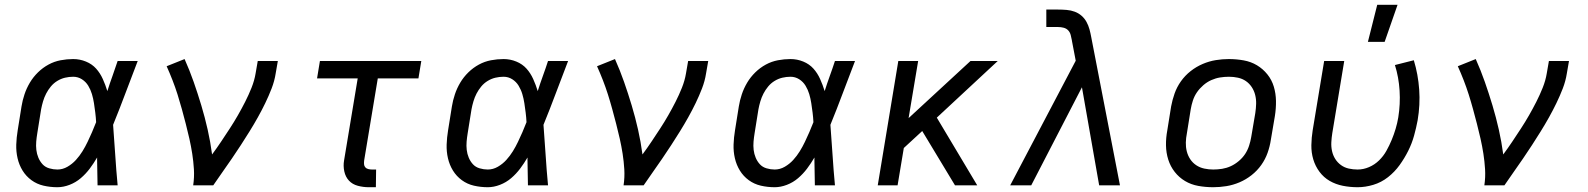

<svg xmlns="http://www.w3.org/2000/svg" viewBox="-20 -775 6640 803"><path d="M220 8Q190 8 162 1.5Q134 -5 111.5 -21.5Q89 -38 74.5 -61.5Q60 -85 53.5 -113Q47 -141 48 -170.5Q49 -200 54 -230L70 -330Q74 -355 82.5 -380.5Q91 -406 105 -429.5Q119 -453 139 -472.5Q159 -492 183 -505Q207 -518 233.5 -523Q260 -528 286 -528Q314 -528 339.5 -517.5Q365 -507 382 -488Q399 -469 410 -444.5Q421 -420 429 -394Q439 -426 450.5 -457.5Q462 -489 472 -520H556Q530 -453 505 -386Q480 -319 453 -253Q458 -190 462 -126.5Q466 -63 472 0H388Q387 -28 387 -56Q387 -84 386 -113L387 -114Q386 -115 386 -115Q386 -115 386 -116Q372 -92 355.5 -70Q339 -48 318 -30Q297 -12 271 -2Q245 8 220 8ZM220 -66Q242 -66 262 -77.5Q282 -89 297.5 -106Q313 -123 325 -142.5Q337 -162 346.5 -182Q356 -202 365 -222.5Q374 -243 382 -264Q381 -284 378.5 -304Q376 -324 373 -343.5Q370 -363 364.5 -381.5Q359 -400 349 -416.5Q339 -433 322.5 -443.5Q306 -454 286 -454Q269 -454 252 -450Q235 -446 219.5 -436.5Q204 -427 192.5 -413Q181 -399 173 -383.5Q165 -368 160 -351Q155 -334 152 -318L136 -218Q133 -200 131.5 -182.5Q130 -165 132 -148Q134 -131 140.5 -115.5Q147 -100 158 -88Q169 -76 186 -71Q203 -66 220 -66Z M788 0Q793 -34 791 -67Q789 -100 784 -132Q779 -164 772 -195Q765 -226 757 -257Q749 -288 740.5 -319Q732 -350 722.5 -380Q713 -410 701.5 -439.5Q690 -469 677 -498L752 -528Q773 -481 790 -432.5Q807 -384 822 -334Q837 -284 848.5 -233Q860 -182 867 -129Q887 -156 905 -183Q923 -210 941 -237.5Q959 -265 975 -293Q991 -321 1005.5 -349.5Q1020 -378 1032 -408Q1044 -438 1049 -468L1058 -520H1142L1133 -468Q1128 -436 1116 -405Q1104 -374 1089.5 -344Q1075 -314 1058.5 -284.5Q1042 -255 1024 -226Q1006 -197 987.5 -168.5Q969 -140 949.5 -111.5Q930 -83 910.5 -55.5Q891 -28 872 0Z M1552 8H1522Q1499 8 1476.5 2Q1454 -4 1439.5 -19.5Q1425 -35 1420 -58Q1415 -81 1419 -104L1476 -447H1306L1318 -520H1742L1730 -447H1560L1503 -104Q1502 -96 1502.5 -88.5Q1503 -81 1507.5 -75.5Q1512 -70 1520 -68Q1528 -66 1535 -66H1553Z M2020 8Q1990 8 1962 1.5Q1934 -5 1911.5 -21.5Q1889 -38 1874.5 -61.5Q1860 -85 1853.5 -113Q1847 -141 1848 -170.5Q1849 -200 1854 -230L1870 -330Q1874 -355 1882.5 -380.5Q1891 -406 1905 -429.5Q1919 -453 1939 -472.5Q1959 -492 1983 -505Q2007 -518 2033.5 -523Q2060 -528 2086 -528Q2114 -528 2139.5 -517.5Q2165 -507 2182 -488Q2199 -469 2210 -444.5Q2221 -420 2229 -394Q2239 -426 2250.5 -457.5Q2262 -489 2272 -520H2356Q2330 -453 2305 -386Q2280 -319 2253 -253Q2258 -190 2262 -126.5Q2266 -63 2272 0H2188Q2187 -28 2187 -56Q2187 -84 2186 -113L2187 -114Q2186 -115 2186 -115Q2186 -115 2186 -116Q2172 -92 2155.5 -70Q2139 -48 2118 -30Q2097 -12 2071 -2Q2045 8 2020 8ZM2020 -66Q2042 -66 2062 -77.5Q2082 -89 2097.5 -106Q2113 -123 2125 -142.5Q2137 -162 2146.5 -182Q2156 -202 2165 -222.5Q2174 -243 2182 -264Q2181 -284 2178.5 -304Q2176 -324 2173 -343.5Q2170 -363 2164.5 -381.5Q2159 -400 2149 -416.5Q2139 -433 2122.5 -443.5Q2106 -454 2086 -454Q2069 -454 2052 -450Q2035 -446 2019.5 -436.5Q2004 -427 1992.5 -413Q1981 -399 1973 -383.5Q1965 -368 1960 -351Q1955 -334 1952 -318L1936 -218Q1933 -200 1931.5 -182.5Q1930 -165 1932 -148Q1934 -131 1940.5 -115.5Q1947 -100 1958 -88Q1969 -76 1986 -71Q2003 -66 2020 -66Z M2588 0Q2593 -34 2591 -67Q2589 -100 2584 -132Q2579 -164 2572 -195Q2565 -226 2557 -257Q2549 -288 2540.5 -319Q2532 -350 2522.5 -380Q2513 -410 2501.5 -439.5Q2490 -469 2477 -498L2552 -528Q2573 -481 2590 -432.5Q2607 -384 2622 -334Q2637 -284 2648.5 -233Q2660 -182 2667 -129Q2687 -156 2705 -183Q2723 -210 2741 -237.5Q2759 -265 2775 -293Q2791 -321 2805.5 -349.5Q2820 -378 2832 -408Q2844 -438 2849 -468L2858 -520H2942L2933 -468Q2928 -436 2916 -405Q2904 -374 2889.5 -344Q2875 -314 2858.5 -284.5Q2842 -255 2824 -226Q2806 -197 2787.5 -168.5Q2769 -140 2749.5 -111.5Q2730 -83 2710.5 -55.5Q2691 -28 2672 0Z M3220 8Q3190 8 3162 1.5Q3134 -5 3111.5 -21.5Q3089 -38 3074.5 -61.5Q3060 -85 3053.5 -113Q3047 -141 3048 -170.5Q3049 -200 3054 -230L3070 -330Q3074 -355 3082.5 -380.5Q3091 -406 3105 -429.5Q3119 -453 3139 -472.5Q3159 -492 3183 -505Q3207 -518 3233.5 -523Q3260 -528 3286 -528Q3314 -528 3339.5 -517.5Q3365 -507 3382 -488Q3399 -469 3410 -444.5Q3421 -420 3429 -394Q3439 -426 3450.5 -457.5Q3462 -489 3472 -520H3556Q3530 -453 3505 -386Q3480 -319 3453 -253Q3458 -190 3462 -126.5Q3466 -63 3472 0H3388Q3387 -28 3387 -56Q3387 -84 3386 -113L3387 -114Q3386 -115 3386 -115Q3386 -115 3386 -116Q3372 -92 3355.5 -70Q3339 -48 3318 -30Q3297 -12 3271 -2Q3245 8 3220 8ZM3220 -66Q3242 -66 3262 -77.5Q3282 -89 3297.5 -106Q3313 -123 3325 -142.5Q3337 -162 3346.5 -182Q3356 -202 3365 -222.5Q3374 -243 3382 -264Q3381 -284 3378.5 -304Q3376 -324 3373 -343.5Q3370 -363 3364.5 -381.5Q3359 -400 3349 -416.5Q3339 -433 3322.5 -443.5Q3306 -454 3286 -454Q3269 -454 3252 -450Q3235 -446 3219.5 -436.5Q3204 -427 3192.5 -413Q3181 -399 3173 -383.5Q3165 -368 3160 -351Q3155 -334 3152 -318L3136 -218Q3133 -200 3131.5 -182.5Q3130 -165 3132 -148Q3134 -131 3140.5 -115.5Q3147 -100 3158 -88Q3169 -76 3186 -71Q3203 -66 3220 -66Z M3974 0 3837 -227 3760 -156 3734 0H3651L3737 -520H3820L3780 -281L4039 -520H4153L3898 -283L4067 0Z M4205 0 4479 -521 4463 -605V-606Q4461 -617 4458 -628.5Q4455 -640 4447.5 -648Q4440 -656 4428.5 -659Q4417 -662 4405 -662H4356V-735H4405Q4423 -735 4441 -733.5Q4459 -732 4475 -726Q4491 -720 4503.5 -709Q4516 -698 4524 -683.5Q4532 -669 4536.5 -652.5Q4541 -636 4544 -619L4664 0H4577L4505 -410L4293 0Z M5054 8Q5022 8 4991.5 2.5Q4961 -3 4936 -18Q4911 -33 4893 -56Q4875 -79 4866 -107.5Q4857 -136 4856.5 -167Q4856 -198 4862 -230L4878 -330Q4883 -357 4892.5 -384Q4902 -411 4919 -435Q4936 -459 4959.5 -477.5Q4983 -496 5010 -507.5Q5037 -519 5064.5 -523.5Q5092 -528 5119 -528Q5151 -528 5181.5 -522.5Q5212 -517 5237 -502Q5262 -487 5280.5 -464Q5299 -441 5307.5 -412.5Q5316 -384 5316.5 -353Q5317 -322 5312 -290L5295 -190Q5291 -163 5281.5 -136Q5272 -109 5255 -85Q5238 -61 5214.5 -42.5Q5191 -24 5164 -12.5Q5137 -1 5109 3.5Q5081 8 5054 8ZM5054 -66Q5073 -66 5091.5 -69Q5110 -72 5127.5 -80Q5145 -88 5161 -101.5Q5177 -115 5187.5 -131Q5198 -147 5204 -165.5Q5210 -184 5213 -202L5230 -302Q5233 -322 5233.5 -341Q5234 -360 5229.5 -378Q5225 -396 5215 -411Q5205 -426 5190.5 -436Q5176 -446 5157.5 -450Q5139 -454 5120 -454Q5101 -454 5082.5 -451Q5064 -448 5046 -440Q5028 -432 5012.5 -418.5Q4997 -405 4986 -389Q4975 -373 4969 -354.5Q4963 -336 4960 -318L4944 -218Q4940 -198 4939.5 -179Q4939 -160 4943.5 -142Q4948 -124 4958 -109Q4968 -94 4983 -84Q4998 -74 5016.5 -70Q5035 -66 5054 -66Z M5658 8Q5626 8 5596 2Q5566 -4 5541 -18.5Q5516 -33 5498.5 -56.5Q5481 -80 5472.5 -108.5Q5464 -137 5464.5 -168Q5465 -199 5470 -230L5518 -520H5602L5552 -218Q5549 -199 5548 -180Q5547 -161 5551 -143Q5555 -125 5564.5 -110Q5574 -95 5588.5 -84.5Q5603 -74 5621 -70Q5639 -66 5658 -66Q5682 -66 5705.5 -76Q5729 -86 5747.5 -104Q5766 -122 5778.5 -144.5Q5791 -167 5800.5 -190Q5810 -213 5817 -236.5Q5824 -260 5828 -284Q5837 -340 5833.5 -396Q5830 -452 5814 -503L5893 -523Q5911 -464 5915.5 -400.5Q5920 -337 5909 -272Q5903 -240 5894 -207.5Q5885 -175 5869.5 -144Q5854 -113 5833.5 -84.5Q5813 -56 5785 -34Q5757 -12 5723.5 -2Q5690 8 5658 8ZM5701 -600 5740 -755H5825L5771 -600Z M6188 0Q6193 -34 6191 -67Q6189 -100 6184 -132Q6179 -164 6172 -195Q6165 -226 6157 -257Q6149 -288 6140.5 -319Q6132 -350 6122.5 -380Q6113 -410 6101.5 -439.5Q6090 -469 6077 -498L6152 -528Q6173 -481 6190 -432.5Q6207 -384 6222 -334Q6237 -284 6248.5 -233Q6260 -182 6267 -129Q6287 -156 6305 -183Q6323 -210 6341 -237.5Q6359 -265 6375 -293Q6391 -321 6405.5 -349.5Q6420 -378 6432 -408Q6444 -438 6449 -468L6458 -520H6542L6533 -468Q6528 -436 6516 -405Q6504 -374 6489.5 -344Q6475 -314 6458.5 -284.5Q6442 -255 6424 -226Q6406 -197 6387.5 -168.5Q6369 -140 6349.5 -111.5Q6330 -83 6310.5 -55.5Q6291 -28 6272 0Z"/></svg>

Font: Iosevka Aile Oblique
Style: Regular
Weight: 400
Italic angle: -9°
Designer: Belleve Invis
Foundry: Belleve Invis
Version: Version 31.1.0; ttfautohint (v1.8.4)